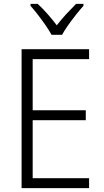

<svg xmlns="http://www.w3.org/2000/svg" viewBox="-20 -1033 534 987"><path d="M438 -66H91V-780H438V-729H148V-466H421V-415H148V-117H438ZM245 -854Q233 -876 214 -903.5Q195 -931 174.5 -957.5Q154 -984 137 -1003V-1013H174Q198 -991 224 -961.5Q250 -932 272 -903Q295 -933 320 -960Q345 -987 371 -1013H409V-1003Q391 -983 370 -956.5Q349 -930 330 -903Q311 -876 299 -854Z"/></svg>

Font: Noto Sans Malayalam UI SemiCondensed Light
Style: Regular
Weight: 300
Width: 4
Designer: Jelle Bosma - Monotype Design Team
Foundry: Monotype Imaging Inc.
Version: Version 2.104; ttfautohint (v1.8.4.7-5d5b)